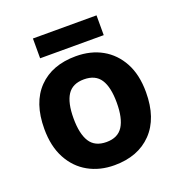

<svg xmlns="http://www.w3.org/2000/svg" viewBox="-130 -819 879 939"><g transform="rotate(-20 309.5 -349.5)"><path d="M574 -273.7Q574 -138 502.5 -64Q431 10 308 10Q232.1 10 172.8 -23.1Q113.4 -56.2 79.2 -119.8Q45 -183.4 45 -274Q45 -410 116 -483Q187 -556 311 -556Q388.4 -556 447.2 -523Q506 -490 540 -427.3Q574 -364.5 574 -273.7ZM197 -274Q197 -193 223.5 -151.5Q250 -110 309.9 -110Q369 -110 395.5 -151.5Q422 -193 422 -274Q422 -355 395.5 -395.5Q369 -436 309.5 -436Q250 -436 223.5 -395.5Q197 -355 197 -274ZM475 -709V-606H144V-709Z"/></g></svg>

Font: Noto Sans New Tai Lue
Style: Regular
Weight: 400
Designer: Monotype Design Team
Foundry: Monotype Imaging Inc.
Version: Version 2.003